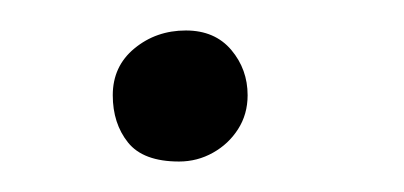

<svg xmlns="http://www.w3.org/2000/svg" viewBox="-20 -484 265 126"><path d="M97.5 -378Q74 -378 64 -390.5Q54 -403 54 -421.5Q54 -440.5 68.2 -452.2Q82.5 -464 102 -464Q121 -464 131.8 -451.2Q142.5 -438.5 142.5 -421.5Q142.5 -409 136.2 -399.2Q130 -389.5 119.8 -383.8Q109.5 -378 97.5 -378Z"/></svg>

Font: Grandstander Thin Thin
Style: Regular
Weight: 250
Version: Version 1.200